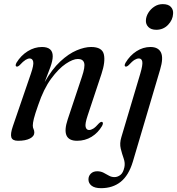

<svg xmlns="http://www.w3.org/2000/svg" viewBox="-20 -690 880 954"><path d="M61.5 -359.5Q54 -363 62 -378.5Q84 -414.5 117.8 -435.5Q151.5 -456.5 188.5 -456.5Q242 -456.5 242 -410.5Q242 -389 230 -355.8Q218 -322.5 202 -282Q238.5 -346.5 279.8 -384.8Q321 -423 360.8 -439.8Q400.5 -456.5 432.5 -456.5Q487.5 -456.5 496 -420Q504.5 -383.5 484 -322L416 -117.5Q401.5 -74.5 405.5 -59.2Q409.5 -44 422.5 -44Q432 -44 443.5 -51Q455 -58 471.5 -77Q481.5 -86.5 487.5 -84Q495.5 -80.5 487 -64Q467 -30 435 -10.2Q403 9.5 363 9.5Q281 9.5 316.5 -97L387 -308.5Q404 -358.5 398 -377.8Q392 -397 367 -397Q342.5 -397 306.8 -373Q271 -349 234 -298.8Q197 -248.5 170 -168.5Q153.5 -122 148.2 -100.2Q143 -78.5 143 -66.5Q143 -55.5 146.8 -48.5Q150.5 -41.5 150.5 -31Q150.5 -13 128.8 -1.8Q107 9.5 69.5 9.5Q41.5 9.5 36.2 -8Q31 -25.5 44 -63L133.5 -324Q148.5 -367.5 145 -383.5Q141.5 -399.5 127.5 -399.5Q118.5 -399.5 107 -392.5Q95.5 -385.5 77.5 -366Q67.5 -357 61.5 -359.5ZM756.5 -542Q730.5 -542 717 -556Q703.5 -570 705 -590Q706 -608.5 717.2 -626.8Q728.5 -645 747 -657.2Q765.5 -669.5 788.5 -669.5Q816.5 -669.5 829.2 -655.5Q842 -641.5 840 -621Q838.5 -591 815 -566.5Q791.5 -542 756.5 -542ZM775.5 -344 640 113.5Q619.5 181.5 580 213.2Q540.5 245 482 245Q451 245 435.2 232.8Q419.5 220.5 419.5 201.5Q419.5 184.5 431.2 172.8Q443 161 463 161Q480.5 161 494.5 168.2Q508.5 175.5 521.2 182.8Q534 190 549 190Q564 190 578 179.5Q592 169 598 141Q602.5 120 594.5 97.5Q586.5 75 580 48.8Q573.5 22.5 583 -8.5L677 -324Q690 -368 687 -383.8Q684 -399.5 670 -399.5Q660 -399.5 648.5 -392.5Q637 -385.5 619 -366Q609 -357 603 -359.5Q595.5 -363 604 -378.5Q625.5 -414.5 658.2 -435.5Q691 -456.5 727.5 -456.5Q766.5 -456.5 779.8 -429.2Q793 -402 775.5 -344Z"/></svg>

Font: Fraunces 72pt S000
Style: Italic
Weight: 400
Italic angle: -16°
Version: Version 1.000; ttfautohint (v1.8.3)